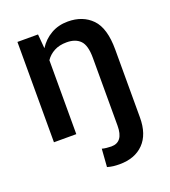

<svg xmlns="http://www.w3.org/2000/svg" viewBox="-137 -638 839 950"><g transform="rotate(-20 282.5 -162.5)"><path d="M502.9 30.3Q502.9 118.7 456.8 166Q410.6 213.4 329.6 213.4Q312.5 213.4 297.6 211.7Q282.7 210 265.6 205.1L272.5 110.8Q282.2 113.8 296.4 115.2Q310.5 116.7 321.3 116.7Q384.8 116.7 384.8 30.3V-326.7Q384.8 -392.6 359.9 -418Q335 -443.4 288.6 -443.4Q250 -443.4 222.7 -428.7Q195.3 -414.1 178.7 -389.2V0H61V-528.3H169.4L175.8 -453.6Q201.2 -493.2 240.2 -515.6Q279.3 -538.1 329.1 -538.1Q407.7 -538.1 455.3 -489.3Q502.9 -440.4 502.9 -327.6Z"/></g></svg>

Font: Vazirmatn RD Medium
Style: Regular
Weight: 500
Designer: Saber Rastikerdar
Foundry: Saber Rastikerdar
Version: Version 33.003